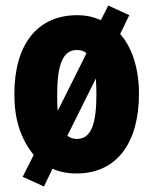

<svg xmlns="http://www.w3.org/2000/svg" viewBox="-20 -618 556 695"><path d="M483 -278C483 -369 459 -445 415 -495L448 -563L372 -598L345 -545C319 -557 291 -563 259 -563C116 -563 32 -458 32 -278C32 -189 52 -120 102 -57L62 22L139 57L170 -7C196 4 225 10 257 10C401 10 483 -99 483 -278ZM187 -276C187 -385 208 -437 258 -437C272 -437 284 -434 293 -425L189 -217C187 -234 187 -254 187 -276ZM329 -278C329 -171 311 -115 258 -115C245 -115 233 -119 224 -127L327 -334C328 -317 329 -298 329 -278Z"/></svg>

Font: Noto Sans Ethiopic ExtraCondensed Black
Style: Regular
Weight: 900
Width: 2
Designer: Monotype Design Team
Foundry: Monotype Imaging Inc.
Version: Version 2.102